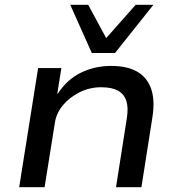

<svg xmlns="http://www.w3.org/2000/svg" viewBox="-20 -781 746 801"><path d="M60 0 139 -497H236L219 -390H221Q260 -450 318 -478Q376 -506 443 -506Q511 -506 552.5 -482Q594 -458 610.5 -410.5Q627 -363 616 -293L570 0H464L509 -287Q516 -330 507.5 -358.5Q499 -387 473.5 -402Q448 -417 402 -417Q354 -417 312 -396Q270 -375 242.5 -342Q215 -309 209 -269L166 0ZM363 -560 273 -761H348L423 -622L546 -761H620L460 -560Z"/></svg>

Font: Nunito Sans 7pt SemiExpanded Medium
Style: Italic
Weight: 500
Width: 6
Italic angle: -9°
Designer: Vernon Adams
Foundry: Vernon Adams
Version: Version 3.101;gftools[0.9.27]